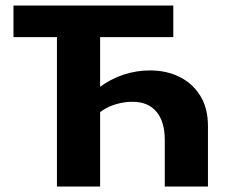

<svg xmlns="http://www.w3.org/2000/svg" viewBox="-20 -678 847 698"><path d="M579 0V-170Q579 -235 549 -271.5Q519 -308 461 -308Q433 -308 404.5 -300Q376 -292 352.5 -276.5Q329 -261 314 -238L265 -282Q299 -329 340.5 -360Q382 -391 429 -406.5Q476 -422 525 -422Q585 -422 632.5 -398.5Q680 -375 708 -330Q736 -285 736 -220V0ZM187 0V-658H344V0ZM29 -543V-658H610V-543Z"/></svg>

Font: Ysabeau Office ExtraBold
Style: Regular
Weight: 800
Designer: Christian Thalmann (Catharsis Fonts)
Version: Version 2.001;gftools[0.9.30]; featfreeze: tnum,lnum,ss02